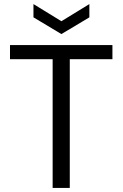

<svg xmlns="http://www.w3.org/2000/svg" viewBox="-20 -921 601 941"><path d="M238 0V-631H29V-700H531V-631H322V0ZM281 -754 144 -836V-901L281 -817L418 -901V-836Z"/></svg>

Font: DVN - DM Sans
Style: Regular
Weight: 400
Designer: Colophon Foundry, Jonny Pinhorn
Foundry: Colophon Foundry
Version: Version 4.004;gftools[0.9.30]